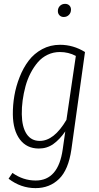

<svg xmlns="http://www.w3.org/2000/svg" viewBox="-20 -762 506 985"><path d="M307.1 -674.8Q293.9 -674.8 285.4 -683.3Q276.9 -691.9 276.9 -705.1Q276.9 -721.2 287.4 -731.7Q297.9 -742.2 314 -742.2Q327.6 -742.2 335.9 -733.9Q344.2 -725.6 344.2 -712.9Q344.2 -696.3 333.5 -685.5Q322.8 -674.8 307.1 -674.8ZM288.1 -532.2Q356 -532.2 416 -495.1L346.2 4.9Q331.1 109.4 282.7 156.2Q234.4 203.1 162.1 203.1Q86.9 203.1 23.9 154.8L43.9 125Q98.6 164.1 163.1 164.1Q279.3 164.1 301.8 3.9L314.9 -87.9Q286.1 -46.4 253.7 -23.2Q221.2 0 179.2 0Q117.2 0 82 -46.6Q46.9 -93.3 45.9 -174.8Q45.4 -222.7 53.7 -271Q62 -319.3 80.8 -366.9Q99.6 -414.6 127.2 -450.9Q154.8 -487.3 196.3 -509.8Q237.8 -532.2 288.1 -532.2ZM287.1 -495.1Q253.4 -495.1 224.4 -481.2Q195.3 -467.3 174.3 -442.9Q153.3 -418.5 137 -387Q120.6 -355.5 110.8 -319.3Q101.1 -283.2 96.2 -247.1Q91.3 -210.9 91.8 -175.8Q92.8 -110.4 116.5 -74.7Q140.1 -39.1 184.1 -39.1Q257.3 -39.1 320.8 -147L369.1 -475.1Q331.5 -495.1 287.1 -495.1Z"/></svg>

Font: Fira Sans Compressed ExtraLight
Style: Italic
Weight: 250
Width: 3
Italic angle: -8°
Designer: Carrois Corporate & Edenspiekermann AG
Foundry: Carrois Corporate GbR & Edenspiekermann AG
Version: Version 4.203;PS 004.203;hotconv 1.0.88;makeotf.lib2.5.64775